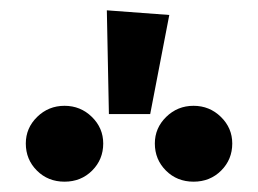

<svg xmlns="http://www.w3.org/2000/svg" viewBox="-20 -959 500 372"><path d="M187 -939 308 -930 271 -738H191ZM180 -681Q180 -650 158.5 -628.5Q137 -607 105 -607Q73 -607 51.5 -628.5Q30 -650 30 -681Q30 -711 52 -732.5Q74 -754 105 -754Q136 -754 158 -732.5Q180 -711 180 -681ZM430 -681Q430 -650 408.5 -628.5Q387 -607 355 -607Q323 -607 301.5 -628.5Q280 -650 280 -681Q280 -711 302 -732.5Q324 -754 355 -754Q386 -754 408 -732.5Q430 -711 430 -681Z"/></svg>

Font: FiraGO SemiBold
Style: Regular
Weight: 600
Designer: bBox Type
Foundry: bBox Type GmbH
Version: Version 1.001;PS 001.001;hotconv 1.0.88;makeotf.lib2.5.64775